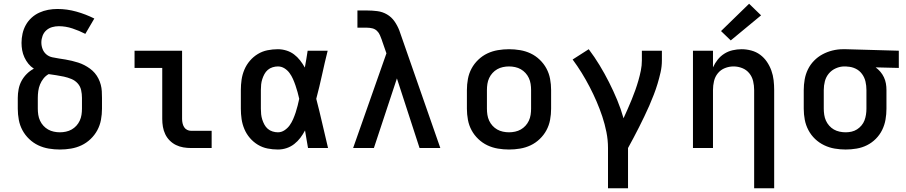

<svg xmlns="http://www.w3.org/2000/svg" viewBox="-20 -791 4840 1026"><path d="M300 8Q270 8 240.5 3Q211 -2 184.5 -14.5Q158 -27 136 -48Q114 -69 100 -95Q86 -121 80.5 -150.5Q75 -180 75 -210V-268Q75 -291 79.5 -314.5Q84 -338 95 -358.5Q106 -379 123 -396Q140 -413 161 -424Q144 -435 131.5 -450.5Q119 -466 110.5 -484.5Q102 -503 98.5 -522.5Q95 -542 95 -562Q95 -587 100.5 -611.5Q106 -636 118 -657.5Q130 -679 148.5 -696Q167 -713 190 -723.5Q213 -734 237.5 -738.5Q262 -743 287 -743Q338 -743 388 -729Q438 -715 484 -692L436 -610Q403 -627 367 -639Q331 -651 294 -651Q276 -651 258.5 -646Q241 -641 227.5 -629Q214 -617 207.5 -599.5Q201 -582 201 -564Q201 -546 207.5 -529Q214 -512 227.5 -500.5Q241 -489 259 -485Q277 -481 294.5 -478.5Q312 -476 329.5 -473Q347 -470 364 -466Q381 -462 398 -456.5Q415 -451 430.5 -443Q446 -435 460.5 -424.5Q475 -414 486.5 -400.5Q498 -387 506 -371Q514 -355 518.5 -338Q523 -321 524 -303.5Q525 -286 525 -268V-210Q525 -180 519.5 -150.5Q514 -121 500 -95Q486 -69 464 -48Q442 -27 415.5 -14.5Q389 -2 359.5 3Q330 8 300 8ZM300 -84Q316 -84 332.5 -87.5Q349 -91 363 -99Q377 -107 388 -119Q399 -131 406 -146Q413 -161 415.5 -177.5Q418 -194 418 -210V-268Q418 -289 413.5 -309.5Q409 -330 395 -345.5Q381 -361 361.5 -369Q342 -377 321.5 -381.5Q301 -386 280.5 -389Q260 -392 240 -395Q224 -386 212.5 -371.5Q201 -357 194 -340Q187 -323 184.5 -304.5Q182 -286 182 -268V-210Q182 -194 184.5 -177.5Q187 -161 194 -146Q201 -131 212 -119Q223 -107 237 -99Q251 -91 267.5 -87.5Q284 -84 300 -84Z M1001 0Q980 0 959.5 -3.5Q939 -7 920.5 -16Q902 -25 887 -40Q872 -55 863 -74Q854 -93 850.5 -113.5Q847 -134 847 -155V-428H699V-520H953V-155Q953 -144 955.5 -132.5Q958 -121 964 -111.5Q970 -102 980 -97Q990 -92 1001 -92H1111V0Z M1465 8Q1437 8 1409.5 2.5Q1382 -3 1358 -17.5Q1334 -32 1315.5 -53.5Q1297 -75 1286 -101Q1275 -127 1271 -154.5Q1267 -182 1267 -210V-310Q1267 -338 1271 -365.5Q1275 -393 1286 -419Q1297 -445 1315.5 -466.5Q1334 -488 1358 -502.5Q1382 -517 1409.5 -522.5Q1437 -528 1465 -528Q1488 -528 1510.5 -521Q1533 -514 1551 -500.5Q1569 -487 1583.5 -468.5Q1598 -450 1609 -430Q1613 -453 1617 -475.5Q1621 -498 1624 -520H1731Q1715 -456 1701 -391.5Q1687 -327 1670 -263Q1687 -198 1702 -132Q1717 -66 1733 0H1626Q1622 -23 1618 -46.5Q1614 -70 1610 -94Q1599 -73 1585 -54.5Q1571 -36 1552.5 -21.5Q1534 -7 1511.5 0.5Q1489 8 1465 8ZM1465 -84Q1484 -84 1500.5 -95Q1517 -106 1528 -121.5Q1539 -137 1546.5 -154.5Q1554 -172 1560 -190Q1566 -208 1570.5 -226.5Q1575 -245 1579 -263Q1575 -281 1570 -299Q1565 -317 1559 -334.5Q1553 -352 1545.5 -369Q1538 -386 1527 -401Q1516 -416 1500 -426Q1484 -436 1465 -436Q1451 -436 1436.5 -431.5Q1422 -427 1411 -417.5Q1400 -408 1393 -395Q1386 -382 1381.5 -368Q1377 -354 1375.5 -339.5Q1374 -325 1374 -310V-210Q1374 -195 1375.5 -180.5Q1377 -166 1381.5 -152Q1386 -138 1393 -125Q1400 -112 1411 -102.5Q1422 -93 1436.5 -88.5Q1451 -84 1465 -84Z M1867 0 2045 -506 2021 -575Q2021 -575 2021 -575Q2021 -575 2021 -575V-576Q2016 -589 2010.5 -602.5Q2005 -616 1994.5 -626Q1984 -636 1970 -639.5Q1956 -643 1942 -643H1890V-735H1942Q1969 -735 1996.5 -731.5Q2024 -728 2048 -714Q2072 -700 2088 -677Q2104 -654 2114 -628Q2116 -622 2118 -616.5Q2120 -611 2122 -605L2333 0H2222L2101 -372L1978 0Z M2700 8Q2670 8 2640.5 3Q2611 -2 2584.5 -14.5Q2558 -27 2536 -48Q2514 -69 2500 -95Q2486 -121 2480.5 -150.5Q2475 -180 2475 -210V-310Q2475 -340 2480.5 -369.5Q2486 -399 2500 -425Q2514 -451 2536 -472Q2558 -493 2584.5 -505.5Q2611 -518 2640.5 -523Q2670 -528 2700 -528Q2730 -528 2759.5 -523Q2789 -518 2815.5 -505.5Q2842 -493 2864 -472Q2886 -451 2900 -425Q2914 -399 2919.5 -369.5Q2925 -340 2925 -310V-210Q2925 -180 2919.5 -150.5Q2914 -121 2900 -95Q2886 -69 2864 -48Q2842 -27 2815.5 -14.5Q2789 -2 2759.5 3Q2730 8 2700 8ZM2700 -84Q2716 -84 2732.5 -87.5Q2749 -91 2763 -99Q2777 -107 2788 -119Q2799 -131 2806 -146Q2813 -161 2815.5 -177.5Q2818 -194 2818 -210V-310Q2818 -326 2815.5 -342.5Q2813 -359 2806 -374Q2799 -389 2788 -401Q2777 -413 2763 -421Q2749 -429 2732.5 -432.5Q2716 -436 2700 -436Q2684 -436 2667.5 -432.5Q2651 -429 2637 -421Q2623 -413 2612 -401Q2601 -389 2594 -374Q2587 -359 2584.5 -342.5Q2582 -326 2582 -310V-210Q2582 -194 2584.5 -177.5Q2587 -161 2594 -146Q2601 -131 2612 -119Q2623 -107 2637 -99Q2651 -91 2667.5 -87.5Q2684 -84 2700 -84Z M3229 215V0Q3229 -43 3220.5 -85.5Q3212 -128 3198.5 -168.5Q3185 -209 3168 -248.5Q3151 -288 3131 -326.5Q3111 -365 3088.5 -401.5Q3066 -438 3040 -473L3126 -528Q3157 -487 3184 -442.5Q3211 -398 3234.5 -351.5Q3258 -305 3278 -257Q3298 -209 3312 -159Q3323 -183 3334 -208Q3345 -233 3355.5 -258.5Q3366 -284 3375 -309.5Q3384 -335 3391.5 -361Q3399 -387 3404.5 -414Q3410 -441 3410 -468V-520H3517V-468Q3517 -436 3510 -405Q3503 -374 3494 -344Q3485 -314 3473.5 -284.5Q3462 -255 3449.5 -226Q3437 -197 3423 -168.5Q3409 -140 3395 -111.5Q3381 -83 3366 -55.5Q3351 -28 3336 0V215Z M4010 215V-310Q4010 -334 4004.5 -357.5Q3999 -381 3984 -399.5Q3969 -418 3946.5 -427Q3924 -436 3900 -436Q3876 -436 3853.5 -427Q3831 -418 3816 -399.5Q3801 -381 3795.5 -357.5Q3790 -334 3790 -310V0H3683V-520H3790V-431Q3800 -453 3815 -472Q3830 -491 3850.5 -504Q3871 -517 3895 -522.5Q3919 -528 3943 -528Q3969 -528 3995 -521Q4021 -514 4042 -498.5Q4063 -483 4078 -461Q4093 -439 4102 -414Q4111 -389 4114 -362.5Q4117 -336 4117 -310V215ZM3885 -575 3833 -625 3983 -771 4047 -709Z M4499 8Q4470 8 4440.5 3Q4411 -2 4384 -15Q4357 -28 4335.5 -48.5Q4314 -69 4300 -95.5Q4286 -122 4280.5 -151Q4275 -180 4275 -210V-310Q4275 -338 4280 -366.5Q4285 -395 4297.5 -420.5Q4310 -446 4330 -466.5Q4350 -487 4375 -500.5Q4400 -514 4428 -521Q4456 -528 4484 -528Q4488 -528 4492 -528Q4496 -528 4500 -528L4783 -520V-428L4659 -431Q4673 -421 4684.5 -407.5Q4696 -394 4703.5 -378Q4711 -362 4714 -345Q4717 -328 4717 -310V-210Q4717 -181 4712 -152Q4707 -123 4694 -96.5Q4681 -70 4660 -49Q4639 -28 4613 -15Q4587 -2 4557.5 3Q4528 8 4499 8ZM4499 -84Q4515 -84 4530.5 -87.5Q4546 -91 4559.5 -99.5Q4573 -108 4583.5 -120.5Q4594 -133 4599.5 -147.5Q4605 -162 4607.5 -178Q4610 -194 4610 -210V-310Q4610 -333 4605 -355Q4600 -377 4586.5 -395.5Q4573 -414 4552.5 -424Q4532 -434 4509 -435L4500 -436Q4498 -436 4496 -436Q4494 -436 4492 -436Q4469 -436 4446.5 -426Q4424 -416 4409 -398Q4394 -380 4388 -357Q4382 -334 4382 -310V-210Q4382 -194 4384.5 -177.5Q4387 -161 4393.5 -146.5Q4400 -132 4411 -119.5Q4422 -107 4436 -99Q4450 -91 4466.5 -87.5Q4483 -84 4499 -84Z"/></svg>

Font: Iosevka SS04 Semibold Extended
Style: Regular
Weight: 600
Width: 7
Monospace: yes
Designer: Belleve Invis
Foundry: Belleve Invis
Version: Version 19.0.0; ttfautohint (v1.8.4)